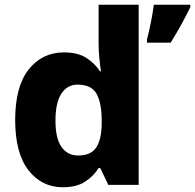

<svg xmlns="http://www.w3.org/2000/svg" viewBox="-20 -873 823 810"><path d="M245 -83Q156 -83 100 -155Q44 -227 44 -367Q44 -508 101 -580Q158 -652 250 -652Q308 -652 344 -629Q380 -606 402 -572H406Q403 -590 399.5 -623.5Q396 -657 396 -690V-853H565V-93H437L403 -164H396Q375 -130 339 -106.5Q303 -83 245 -83ZM309 -217Q363 -217 385.5 -250Q408 -283 409 -350V-365Q409 -438 387.5 -477Q366 -516 307 -516Q264 -516 239 -478Q214 -440 214 -364Q214 -289 239.5 -253Q265 -217 309 -217ZM783 -843Q766 -808 746 -771.5Q726 -735 700 -693H600V-706Q608 -736 616.5 -778.5Q625 -821 629 -853H783Z"/></svg>

Font: Noto Sans Kannada UI ExtraBold
Style: Regular
Weight: 800
Designer: Jelle Bosma - Monotype Design Team
Foundry: Monotype Imaging Inc.
Version: Version 2.005; ttfautohint (v1.8.4.7-5d5b)